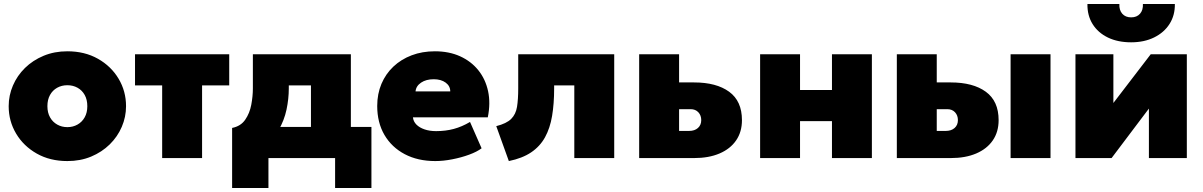

<svg xmlns="http://www.w3.org/2000/svg" viewBox="-20 -792 6029 962"><path d="M317.5 15Q230.5 15 164.2 -22.5Q98 -60 60.8 -122.5Q23.5 -185 23.5 -260Q23.5 -314 44.8 -363.5Q66 -413 105.2 -451.5Q144.5 -490 198.5 -512.5Q252.5 -535 317.5 -535Q404.5 -535 470.8 -497.5Q537 -460 574.2 -397.5Q611.5 -335 611.5 -260Q611.5 -206 590.2 -156.5Q569 -107 529.8 -68.5Q490.5 -30 436.8 -7.5Q383 15 317.5 15ZM317.5 -155Q345.5 -155 368.2 -167.8Q391 -180.5 404.2 -204Q417.5 -227.5 417.5 -260Q417.5 -292.5 404.5 -316Q391.5 -339.5 368.8 -352.2Q346 -365 317.5 -365Q289 -365 266.2 -352.2Q243.5 -339.5 230.5 -316Q217.5 -292.5 217.5 -260Q217.5 -227.5 230.8 -204Q244 -180.5 266.8 -167.8Q289.5 -155 317.5 -155Z M792.5 0V-364H656.5V-520H1128.5V-364H992.5V0Z M1538 0V-364H1427V-349Q1427 -296.5 1415.5 -242.5Q1404 -188.5 1376 -140.5Q1348 -92.5 1299.5 -58Q1251 -23.5 1177 -10L1143 -151Q1186 -159.5 1208.5 -192Q1231 -224.5 1239 -267.2Q1247 -310 1247 -349V-520H1738V0ZM1143 150V-151L1240 -145L1272 -156H1841V150H1659V0H1325V150Z M2161 15Q2073.5 15 2008 -19.5Q1942.5 -54 1906.2 -116Q1870 -178 1870 -261Q1870 -321.5 1891.2 -371.8Q1912.5 -422 1951.2 -458.5Q1990 -495 2042.8 -515Q2095.5 -535 2159 -535Q2230 -535 2285.2 -510Q2340.5 -485 2376.5 -440.2Q2412.5 -395.5 2425.5 -335.2Q2438.5 -275 2424 -204H2049Q2051 -183.5 2066.2 -168Q2081.5 -152.5 2107 -143.8Q2132.5 -135 2165 -135Q2212.5 -135 2253.5 -146Q2294.5 -157 2335 -181L2393 -49Q2370 -31.5 2330.5 -17Q2291 -2.5 2246 6.2Q2201 15 2161 15ZM2062 -334H2236Q2236 -361 2213 -378Q2190 -395 2153 -395Q2115 -395 2089.8 -378Q2064.5 -361 2062 -334Z M2529.5 15 2466.5 -160Q2518 -173 2541.2 -196.2Q2564.5 -219.5 2570.5 -256.8Q2576.5 -294 2576.5 -349V-520H3057.5V0H2857.5V-364H2756.5V-349Q2756.5 -272.5 2746.2 -211.2Q2736 -150 2710.8 -104.2Q2685.5 -58.5 2641.5 -28.8Q2597.5 1 2529.5 15Z M3182.5 0V-520H3382.5V-136H3432.5Q3460.5 -136 3477 -150.8Q3493.5 -165.5 3493.5 -190Q3493.5 -214 3479 -229.5Q3464.5 -245 3440.5 -245H3364.5V-379H3457.5Q3569.5 -379 3633.5 -332.2Q3697.5 -285.5 3697.5 -190Q3697.5 -131 3668.2 -88.5Q3639 -46 3585.2 -23Q3531.5 0 3457.5 0Z M3788.5 0V-520H3988.5V-341H4148.5V-520H4348.5V0H4148.5V-185H3988.5V0Z M4473.5 0V-520H4673.5V-136H4718.5Q4746.5 -136 4763 -150.8Q4779.5 -165.5 4779.5 -190Q4779.5 -214 4765 -229.5Q4750.5 -245 4726.5 -245H4655.5V-379H4743.5Q4855.5 -379 4919.5 -332.2Q4983.5 -285.5 4983.5 -190Q4983.5 -131 4954.2 -88.5Q4925 -46 4871.2 -23Q4817.5 0 4743.5 0ZM5043.5 0V-520H5243.5V0Z M5368.5 0V-520H5558.5V-276L5745.5 -520H5926.5V0H5736.5V-248L5549.5 0ZM5647.5 -580Q5580.5 -580 5531 -604Q5481.5 -628 5454.5 -671.2Q5427.5 -714.5 5428.5 -772H5588.5Q5587 -741.5 5603 -723.2Q5619 -705 5647.5 -705Q5676 -705 5692 -723.2Q5708 -741.5 5706.5 -772H5866.5Q5867.5 -715.5 5840 -672.2Q5812.5 -629 5762.8 -604.5Q5713 -580 5647.5 -580Z"/></svg>

Font: Geologica Roman Black
Style: Regular
Weight: 900
Designer: Sindre Bremnes, Frode Helland
Foundry: Monokrom Skriftforlag AS
Version: Version 1.010;gftools[0.9.28]